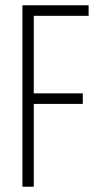

<svg xmlns="http://www.w3.org/2000/svg" viewBox="-20 -708 381 728"><path d="M65 0V-688H316V-648H108V-354H294V-314H108V0Z"/></svg>

Font: Saira ExtraCondensed ExtraLight
Style: Regular
Weight: 250
Width: 2
Designer: Hector Gatti with collaboration of the Omnibus-Type team
Foundry: Omnibus-Type
Version: Version 1.101